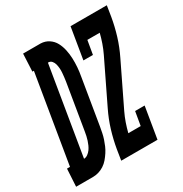

<svg xmlns="http://www.w3.org/2000/svg" viewBox="-223 -865 949 995"><g transform="rotate(-30 251.0 -367.5)"><path d="M-53 0 -47 -105H-29L58 -630H49L54 -735H159Q186 -734 207 -720Q228 -706 239.5 -684.5Q251 -663 256.5 -637.5Q262 -612 263 -586Q264 -560 262 -533.5Q260 -507 255 -480L210 -208Q207 -191 203.5 -173.5Q200 -156 194.5 -139.5Q189 -123 182 -106.5Q175 -90 164.5 -74Q154 -58 142 -44Q130 -30 114.5 -20Q99 -10 82 -5Q65 0 48 0ZM55 -105Q67 -105 78 -113Q89 -121 96.5 -131.5Q104 -142 109 -153.5Q114 -165 118 -177Q122 -189 124.5 -201Q127 -213 129 -225L174 -497Q176 -510 177.5 -523Q179 -536 180 -549Q181 -562 180 -574.5Q179 -587 176 -599Q173 -611 165 -620.5Q157 -630 144 -630H142ZM217 0 227 -63Q236 -116 252 -168.5Q268 -221 293 -272L413 -520Q426 -547 435.5 -574.5Q445 -602 452 -630H378L364 -548H307L338 -735H555L545 -672Q536 -619 520 -566.5Q504 -514 479 -463L419 -339L359 -215Q346 -188 336.5 -160.5Q327 -133 320 -105H394L408 -187H465L434 0Z"/></g></svg>

Font: Iosevka Curly Slab Extrabold
Style: Italic
Weight: 800
Italic angle: -9°
Monospace: yes
Designer: Belleve Invis
Foundry: Belleve Invis
Version: Version 22.1.2; ttfautohint (v1.8.4)